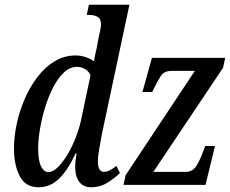

<svg xmlns="http://www.w3.org/2000/svg" viewBox="-20 -780 971 810"><path d="M143 10Q88 10 63.5 -36.5Q39 -83 39 -154Q39 -203 50.5 -257Q62 -311 84 -362Q106 -413 138 -455Q170 -497 210.5 -521.5Q251 -546 299 -546Q321 -546 341.5 -539Q362 -532 377 -521Q378 -534 382 -551.5Q386 -569 388 -578L397 -626Q401 -642 403.5 -655Q406 -668 406 -678Q406 -701 391.5 -709Q377 -717 357 -717H346L355 -760H526L410 -215Q405 -188 399 -154Q393 -120 393 -99Q393 -55 419 -55Q431 -55 445 -62.5Q459 -70 471 -80L486 -50Q466 -30 434.5 -10Q403 10 364 10Q333 10 315 -12Q297 -34 297 -80Q297 -87 298.5 -101.5Q300 -116 303 -133H299Q267 -63 229.5 -26.5Q192 10 143 10ZM184 -54Q203 -54 224 -74.5Q245 -95 265 -128.5Q285 -162 301 -203.5Q317 -245 325 -288L362 -463Q354 -480 338 -489Q322 -498 306 -498Q275 -498 249.5 -474Q224 -450 204 -411Q184 -372 170 -326Q156 -280 148.5 -234.5Q141 -189 141 -154Q141 -101 153.5 -77.5Q166 -54 184 -54ZM501 0 510 -41 802 -481H704Q672 -481 658 -459Q644 -437 624 -396L622 -392H581L621 -536H930L921 -494L627 -55H765Q793 -55 809 -81Q825 -107 837 -141L846 -164H887L847 0Z"/></svg>

Font: Noto Serif ExtraCondensed Medium
Style: Italic
Weight: 500
Width: 2
Italic angle: -12°
Designer: Monotype Design Team
Foundry: Monotype Imaging Inc.
Version: Version 2.013; ttfautohint (v1.8.4.7-5d5b)